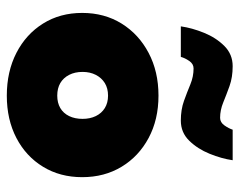

<svg xmlns="http://www.w3.org/2000/svg" viewBox="-88 -586 687 550"><g transform="rotate(90 255.0 -311.5)"><path d="M254.5 12Q185.5 12 132 -15.5Q78.5 -43 48 -91.8Q17.5 -140.5 17.5 -204Q17.5 -267.5 48 -316.8Q78.5 -366 132 -394.2Q185.5 -422.5 254.5 -422.5Q323 -422.5 375.8 -394.2Q428.5 -366 458.2 -316.8Q488 -267.5 488 -204Q488 -140.5 458.2 -91.8Q428.5 -43 375.8 -15.5Q323 12 254.5 12ZM254.5 -132.5Q275 -132.5 290 -141.2Q305 -150 313 -166.5Q321 -183 321 -205Q321 -226.5 313 -243Q305 -259.5 290 -268.8Q275 -278 254.5 -278Q233.5 -278 218.5 -268.8Q203.5 -259.5 195 -243Q186.5 -226.5 186.5 -205Q186.5 -183 195 -166.5Q203.5 -150 218.5 -141.2Q233.5 -132.5 254.5 -132.5ZM56 -486.5Q60.5 -518.5 74.5 -553Q88.5 -587.5 112.2 -611.2Q136 -635 170 -635Q202 -635 227 -626Q252 -617 274 -608Q296 -599 318 -599Q331 -599 339.8 -611.5Q348.5 -624 352 -635H439.5Q435 -603.5 421 -569Q407 -534.5 383.5 -510.5Q360 -486.5 326 -486.5Q294.5 -486.5 269.5 -495.5Q244.5 -504.5 222.2 -513.8Q200 -523 176.5 -523Q163.5 -523 155 -510.5Q146.5 -498 143.5 -486.5Z"/></g></svg>

Font: League Spartan Thin ExtraBold
Style: Regular
Weight: 800
Version: Version 2.002